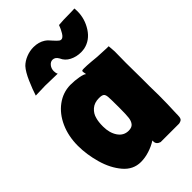

<svg xmlns="http://www.w3.org/2000/svg" viewBox="-229 -843 935 935"><g transform="rotate(-45 238.0 -376.0)"><path d="M32 -584Q42 -616 60.5 -658.5Q79 -701 98 -722Q115 -739 140 -749Q165 -759 191 -759Q226 -759 252 -742Q261 -736 268.5 -727.5Q276 -719 278 -717Q293 -700 302 -693Q307 -689 313 -689Q325 -689 336.5 -708Q348 -727 355 -747Q382 -750 441 -750L465 -751Q466 -744 466 -731Q466 -679 437 -634Q408 -589 360 -579Q346 -577 338 -577Q306 -577 279.5 -590.5Q253 -604 242 -630Q231 -650 213 -650Q199 -650 188.5 -637Q178 -624 178 -606Q178 -593 183 -584Q117 -586 98 -586ZM456 -464Q455 -438 455 -386Q455 -316 456 -281V-221L457 -161Q457 -102 454 -40V-30Q454 -14 450 -5.5Q446 3 429 6H302Q279 -1 279 -21V-28Q254 -12 224 -2.5Q194 7 166 7Q113 7 76.5 -36Q40 -79 22 -142.5Q4 -206 4 -266Q4 -332 28 -385.5Q52 -439 94 -470Q136 -501 187 -502Q218 -502 245 -497Q272 -492 279 -485Q279 -490 277 -498Q275 -506 278 -510Q280 -512 292 -512Q310 -512 339.5 -509.5Q369 -507 377 -506L440 -503H453Q453 -498 454.5 -486Q456 -474 456 -464ZM231 -143Q253 -143 263 -155Q273 -167 275.5 -187Q278 -207 278 -247V-273Q278 -316 276.5 -331.5Q275 -347 267.5 -352.5Q260 -358 241 -358Q209 -358 189 -340.5Q169 -323 163 -298Q157 -278 157 -246Q157 -202 177 -172.5Q197 -143 231 -143Z"/></g></svg>

Font: Londrina Solid Black
Style: Regular
Weight: 900
Designer: Marcelo Magalhaes
Foundry: Marcelo Magalhães
Version: Version 1.002